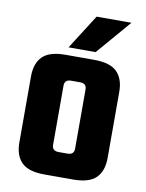

<svg xmlns="http://www.w3.org/2000/svg" viewBox="-78 -726 595 782"><g transform="rotate(10 219.5 -335.0)"><path d="M160 -495H279Q345 -495 373.5 -466.5Q402 -438 402 -384V-111Q402 -57 373.5 -28.5Q345 0 279 0H160Q94 0 65.5 -28.5Q37 -57 37 -111V-384Q37 -438 65.5 -466.5Q94 -495 160 -495ZM265 -125V-370Q265 -395 238 -395H201Q174 -395 174 -370V-125Q174 -100 201 -100H238Q265 -100 265 -125ZM402 -670 279 -527H167L258 -670Z"/></g></svg>

Font: Teko SemiBold
Style: Regular
Weight: 600
Designer: Manushi Parikh, Jonny Pinhorn
Foundry: Indian Type Foundry
Version: Version 1.106;PS 1.0;hotconv 1.0.78;makeotf.lib2.5.61930; tt